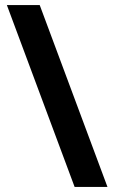

<svg xmlns="http://www.w3.org/2000/svg" viewBox="-20 -734 448 754"><path d="M273 0H402L136 -714H7Z"/></svg>

Font: Kathrein 75 Bold
Style: Regular
Weight: 700
Designer: Lazydogs Typefoundry, based on Open Sans by Ascender Corporation
Foundry: Lazydogs Typefoundry
Version: Version 1.003;PS 001.003;hotconv 1.0.88;makeotf.lib2.5.64775